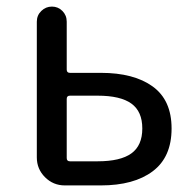

<svg xmlns="http://www.w3.org/2000/svg" viewBox="-20 -563 588 583"><path d="M176.8 0Q141.6 0 116.7 -24.9Q91.8 -49.8 91.8 -85V-497.1Q91.8 -516.6 105.5 -529.8Q119.1 -543 137.7 -543Q156.2 -543 169.4 -529.8Q182.6 -516.6 182.6 -497.1V-351.6Q182.6 -341.8 192.4 -341.8H286.1Q386.7 -341.8 443.8 -300.3Q501 -258.8 501 -172.9Q501 -85.9 443.8 -43Q386.7 0 286.1 0ZM182.6 -83Q182.6 -73.2 192.4 -73.2H276.4Q345.7 -73.2 378.9 -97.2Q412.1 -121.1 412.1 -172.9Q412.1 -224.6 378.9 -248.5Q345.7 -272.5 276.4 -272.5H192.4Q182.6 -272.5 182.6 -262.7Z"/></svg>

Font: irohamaru Regular
Style: Regular
Weight: 400
Designer: [Source Han Sans]
Ryoko NISHIZUKA  (kana & ideographs); Paul D. Hunt (Latin, Greek & Cyrillic); Wenlong ZHANG  (bopomofo
Version: Version 1.00